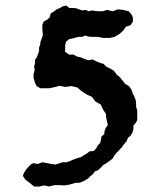

<svg xmlns="http://www.w3.org/2000/svg" viewBox="-20 -524 580 698"><path d="M208 -501 221 -504 232 -495H245L257 -494L267 -490L280 -486L292 -488L302 -483L315 -486L327 -484L339 -483H353L370 -488L390 -483L408 -490L428 -488L448 -483L459 -470L463 -460V-445L454 -432L438 -427L429 -414L415 -401L397 -390L378 -386H356L335 -390H315L301 -391L291 -395L278 -390H266L230 -381L220 -372L217 -360V-346L216 -337L223 -331L233 -325L246 -326L261 -318L272 -316L287 -310L301 -305L317 -308L330 -301L342 -296L356 -292L366 -282L380 -275L394 -267L404 -253L415 -244L425 -232L435 -219L449 -211L458 -198L463 -183L469 -172L474 -157L475 -144V-134L479 -123V-88L474 -78L465 -67V-54L461 -41L454 -30L445 -23L440 -10L431 0L423 11L414 21L404 31L395 42L389 53L378 61L366 70L355 76L346 86L336 95L325 99L317 110L309 116L300 125L287 133L271 140L253 141L233 147L216 150L196 149H178L158 154L141 150L123 154H104L88 141L72 129L63 115L68 103L76 91L83 83L92 74L101 69L117 72L134 66L151 69L166 72L181 74L195 70L207 66H221L236 61L247 56L261 51L275 47L285 40L296 34L306 26L321 25L330 15L335 5L344 -4L347 -16L349 -28L359 -36L360 -47L364 -58L372 -70L369 -83L366 -97L365 -110L355 -125L346 -144L327 -155L314 -172L296 -180L276 -193L261 -206L240 -211L217 -208L196 -212L178 -207L158 -203H127L113 -211L107 -224L102 -241V-255L106 -269L104 -282L107 -293V-306L114 -316L122 -338V-351L126 -361L127 -372L131 -382L136 -397L134 -416V-435L139 -446L151 -452L161 -461L164 -475L177 -483L186 -490L198 -495Z"/></svg>

Font: Tagesschrift
Style: Regular
Weight: 400
Designer: Yanone
Version: Version 2.000; ttfautohint (v1.8.4.7-5d5b)